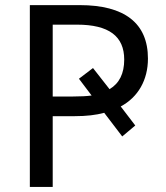

<svg xmlns="http://www.w3.org/2000/svg" viewBox="-20 -734 653 754"><path d="M561 -503.9C561 -643.1 469.2 -713.9 293 -713.9H97.2V0H187V-277.8H273.9C318.8 -277.8 357.4 -282.2 389.2 -291L460 -198.2L511.2 -241.2L454.1 -315.9C522.5 -352.5 561 -419.9 561 -503.9ZM187 -637.2H282.2C407.7 -637.2 467.8 -591.8 467.8 -500C467.8 -445.3 448.7 -406.7 410.2 -383.8L345.2 -466.8L290 -424.8L339.8 -358.9C321.8 -356.4 296.9 -355 266.1 -355H187Z"/></svg>

Font: Noto Reveo Sans
Style: Regular
Weight: 400
Designer: Monotype Design team
Foundry: Monotype Imaging Inc.
Version: Version 1.04